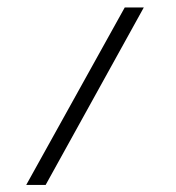

<svg xmlns="http://www.w3.org/2000/svg" viewBox="-20 -306 481 526"><path d="M321.8 -285.6H374L105 200.7H51.8Z"/></svg>

Font: DimaThulth2
Style: Regular
Weight: 400
Designer: R.Balvardi
Foundry: R.Balvardi (R.Balvardi@gmail.com)
Version: Version 1.00;November 13, 2018;FontCreator 11.5.0.2427 64-bi